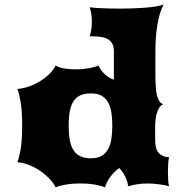

<svg xmlns="http://www.w3.org/2000/svg" viewBox="-20 -813 790 838"><path d="M55.7 -105Q61.5 -117.7 69.1 -156.7Q76.7 -195.8 76.7 -265.1Q76.7 -334 69.1 -373Q61.5 -412.1 55.7 -424.8Q82.5 -426.8 108.9 -436.5Q135.3 -446.3 158 -460.7Q180.7 -475.1 197.8 -492.4Q214.8 -509.8 223.1 -527.3Q233.9 -519 257.8 -514.6Q281.7 -510.3 309.6 -510.3Q325.7 -510.3 341.3 -511.7Q356.9 -513.2 370.1 -515.6Q383.3 -518.1 393.6 -521Q403.8 -523.9 409.2 -527.3Q419.9 -505.4 436.8 -489.5Q453.6 -473.6 477.1 -464.8V-590.8Q476.6 -611.8 468.8 -624.3Q460.9 -636.7 448.5 -643.3Q436 -649.9 419.9 -652.1Q403.8 -654.3 386.7 -654.3H371.1Q375 -664.1 377.9 -681.4Q380.9 -698.7 380.9 -717.8Q380.9 -736.3 378.2 -753.7Q375.5 -771 371.1 -781.2Q380.4 -779.8 394.3 -778.8Q408.2 -777.8 425.3 -777.1Q442.4 -776.4 462.2 -775.9Q481.9 -775.4 502.4 -775.4Q530.3 -775.4 558.6 -776.4Q586.9 -777.3 612.5 -779.3Q638.2 -781.2 659.4 -784.7Q680.7 -788.1 694.3 -793.5Q684.1 -774.4 677.2 -751Q670.4 -727.5 666.3 -701.2Q662.1 -674.8 660.2 -646Q658.2 -617.2 658.2 -587.4V-489.7Q658.2 -459.5 659.7 -436.3Q661.1 -413.1 665 -397Q668.9 -380.9 675.8 -371.1Q682.6 -361.3 693.4 -357.9H692.9Q684.1 -355.5 677.2 -346.2Q670.4 -336.9 666 -323.7Q661.6 -310.5 659.4 -294.2Q657.2 -277.8 657.2 -261.2V-201.7Q657.2 -161.6 673.8 -144.3Q690.4 -127 717.8 -127Q715.3 -116.2 714.1 -99.6Q712.9 -83 712.9 -64.9Q712.9 -46.9 713.9 -28.6Q714.8 -10.3 717.8 0Q710.9 -2.4 699.7 -4.6Q688.5 -6.8 675.5 -8.5Q662.6 -10.3 649.2 -11.2Q635.7 -12.2 624 -12.2Q596.2 -12.2 575.4 -8.3Q554.7 -4.4 539.1 0Q537.6 -19.5 527.1 -41Q516.6 -62.5 500.5 -79.6Q488.8 -71.8 478.3 -61Q467.8 -50.3 459.7 -38.8Q451.7 -27.3 446 -15.9Q440.4 -4.4 438.5 4.9Q423.8 -2 395.3 -7.1Q366.7 -12.2 330.1 -12.2Q294.4 -12.2 265.6 -7.1Q236.8 -2 223.1 4.9Q214.8 -12.2 197.8 -30.8Q180.7 -49.3 158.2 -65.2Q135.7 -81.1 109.1 -92Q82.5 -103 55.7 -105ZM279.8 -264.6Q279.8 -227.1 284.9 -200.2Q290 -173.3 301.8 -156Q313.5 -138.7 332 -130.4Q350.6 -122.1 377.4 -122.1Q405.8 -122.1 423.8 -132.8Q441.9 -143.6 452.1 -162.6Q462.4 -181.6 466.3 -207.8Q470.2 -233.9 470.2 -264.6Q470.2 -295.4 466.3 -321Q462.4 -346.7 452.1 -365.5Q441.9 -384.3 423.8 -394.8Q405.8 -405.3 377.4 -405.3Q350.6 -405.3 332 -397.5Q313.5 -389.6 301.8 -372.6Q290 -355.5 284.9 -328.9Q279.8 -302.2 279.8 -264.6Z"/></svg>

Font: Arbutus
Style: Regular
Weight: 400
Designer: Karolina Lach
Foundry: Sorkin Type Co.
Version: Version 1.002